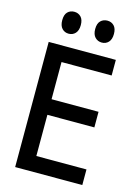

<svg xmlns="http://www.w3.org/2000/svg" viewBox="-134 -985 768 1058"><g transform="rotate(15 250.0 -455.5)"><path d="M61 0V-714H444V-625H158V-413H426V-324H158V-89H444V0ZM344 -786Q321 -786 305.5 -802Q290 -818 290 -849Q290 -881 305.5 -896Q321 -911 344 -911Q367 -911 382 -895.5Q397 -880 397 -849Q397 -818 382 -802Q367 -786 344 -786ZM155 -786Q132 -786 117 -802Q102 -818 102 -849Q102 -881 117 -896Q132 -911 155 -911Q178 -911 193 -895.5Q208 -880 208 -849Q208 -818 193 -802Q178 -786 155 -786Z"/></g></svg>

Font: Noto Sans Mono ExtraCondensed Medium
Style: Regular
Weight: 500
Width: 2
Designer: Monotype Design Team
Foundry: Monotype Imaging Inc.
Version: Version 2.014